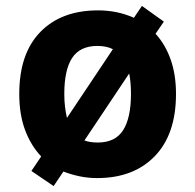

<svg xmlns="http://www.w3.org/2000/svg" viewBox="-20 -591 659 648"><path d="M574 -274Q574 -138 502.5 -64Q431 10 308 10Q277 10 248.5 4Q220 -2 194 -12L161 37L86 -14L119 -63Q84 -100 64.5 -152.5Q45 -205 45 -274Q45 -410 116 -483Q187 -556 311 -556Q376 -556 432 -531L459 -571L533 -518L505 -477Q538 -441 556 -390Q574 -339 574 -274ZM197 -274Q197 -250 199.5 -230Q202 -210 206 -193L361 -425Q339 -436 309 -436Q250 -436 223.5 -395.5Q197 -355 197 -274ZM422 -274Q422 -313 416 -343L265 -117Q283 -110 310 -110Q369 -110 395.5 -151.5Q422 -193 422 -274Z"/></svg>

Font: Noto Sans Hanifi Rohingya
Style: Regular
Weight: 400
Designer: Monotype Design Team and DaltonMaag
Foundry: Google LLC
Version: Version 2.101